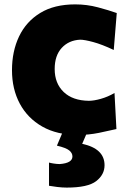

<svg xmlns="http://www.w3.org/2000/svg" viewBox="-20 -603 586 876"><path d="M335.9 12.7Q240.2 12.7 173.1 -25.4Q106 -63.5 70.3 -130.1Q34.7 -196.8 34.7 -282.7Q34.7 -369.1 67.1 -437Q99.6 -504.9 163.6 -543.9Q227.5 -583 323.2 -583Q376.5 -583 426.8 -569.6Q477.1 -556.2 512.7 -543.5L499 -375Q445.3 -400.4 405.5 -411.1Q365.7 -421.9 345.7 -421.9Q293.9 -419.4 261.7 -384.5Q229.5 -349.6 229.5 -288.1Q229.5 -222.7 270.5 -183.3Q311.5 -144 385.3 -143.1Q408.2 -143.1 440.2 -152.1Q472.2 -161.1 502.4 -178.7L511.2 -14.2Q478 -6.3 431.2 3.2Q384.3 12.7 335.9 12.7ZM284.2 252.9Q264.6 252.9 240.5 250Q216.3 247.1 203.6 244.6V138.7Q211.9 141.1 226.1 143.3Q240.2 145.5 252.9 145.5Q310.5 141.1 310.5 110.8Q310.5 95.2 295.9 83.3Q281.2 71.3 239.7 61.5L279.8 -33.2H377.9V0L355 53.2Q457 75.2 457 150.9Q457 193.8 418.9 223.4Q380.9 252.9 284.2 252.9Z"/></svg>

Font: Pinar-FD ExtraBold
Style: Regular
Weight: 800
Designer: Amin Abedi
Version: Version 3.000